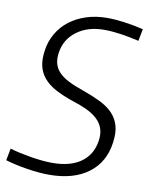

<svg xmlns="http://www.w3.org/2000/svg" viewBox="-94 -819 710 895"><g transform="rotate(10 261.5 -371.5)"><path d="M200 12Q153 12 96 3Q39 -6 -8 -20L3 -77Q25 -70 51 -64.5Q77 -59 104 -54.5Q131 -50 156.5 -47.5Q182 -45 205 -45Q290 -45 340.5 -81Q391 -117 401 -184Q406 -218 397 -243Q388 -268 368 -286.5Q348 -305 318.5 -319Q289 -333 251 -345Q200 -362 164.5 -381.5Q129 -401 108.5 -426Q88 -451 81 -482Q74 -513 80 -554Q86 -599 108 -636.5Q130 -674 164 -700Q198 -726 243 -740.5Q288 -755 341 -755Q415 -755 513 -732L502 -675Q456 -686 414 -692Q372 -698 337 -698Q259 -698 207 -659Q155 -620 146 -555Q142 -526 148 -504Q154 -482 171 -464Q188 -446 217.5 -431Q247 -416 291 -401Q336 -385 372 -367.5Q408 -350 431.5 -326Q455 -302 465 -268.5Q475 -235 468 -187Q455 -92 385 -40Q315 12 200 12Z"/></g></svg>

Font: Plata Sans Light
Style: Italic
Weight: 300
Italic angle: -8°
Designer: Pablo Impallari, Andres Torresi, & Cristiano Sobral
Foundry: Pablo Impallari, Andres Torresi, & Cristiano Sobral
Version: Version 1.00;December 28, 2019;FontCreator 12.0.0.2547 64-bi